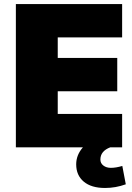

<svg xmlns="http://www.w3.org/2000/svg" viewBox="-20 -725 648 945"><path d="M58.1 0V-705.1H581.1V-541H264.2V-439.9H557.1V-275.9H264.2V-164.1H581.1V0H522.9Q474.1 18.6 474.1 60.1Q474.1 78.6 488.8 89.8Q503.4 101.1 525.9 101.1Q550.3 101.1 582 91.8L599.1 182.1Q549.3 200.2 497.1 200.2Q429.2 200.2 392.1 168.9Q355 137.7 355 84Q355 37.6 388.2 0Z"/></svg>

Font: Mulish ExtraBlack
Style: Regular
Weight: 1000
Designer: Vernon Adams
Foundry: Vernon Adams
Version: Version 3.603; ttfautohint (v1.8.3)